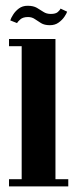

<svg xmlns="http://www.w3.org/2000/svg" viewBox="-20 -662 273 682"><path d="M12 0V-25.5H57V-498H12V-523.5H177V-25.5H222.5V0ZM157 -572.5Q138 -572.5 126 -579.8Q114 -587 103.8 -594.2Q93.5 -601.5 79.5 -601.5Q61.5 -601.5 52 -593Q42.5 -584.5 40.5 -580L16.5 -589.5Q19 -598 26.8 -610.2Q34.5 -622.5 47.2 -632Q60 -641.5 78 -641.5Q98.5 -641.5 111 -634.2Q123.5 -627 134.2 -619.8Q145 -612.5 160.5 -612.5Q177.5 -612.5 185.2 -619.2Q193 -626 195 -631.5L218.5 -620.5Q216.5 -614 208.8 -602.5Q201 -591 188.2 -581.8Q175.5 -572.5 157 -572.5Z"/></svg>

Font: Imbue 50pt
Style: Bold
Weight: 700
Designer: Tyler Finck
Foundry: Etcetera Type Company
Version: Version 1.102; ttfautohint (v1.8.3)